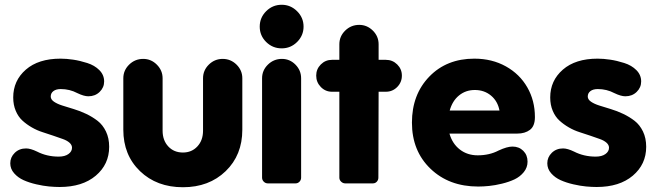

<svg xmlns="http://www.w3.org/2000/svg" viewBox="-20 -766 2742 802"><path d="M232.9 -521Q257.8 -521 285.6 -516.8Q313.5 -512.7 344.2 -502.9Q375 -493.2 395 -473.1Q415 -453.1 415 -425.8Q415 -400.4 396.2 -382.1Q377.4 -363.8 349.1 -363.8Q330.6 -363.8 303.2 -377Q271 -394 233.9 -394Q214.4 -394 203.1 -385.5Q191.9 -377 191.9 -362.8Q191.9 -350.6 205.3 -341.3Q218.8 -332 240.2 -325.2Q261.7 -318.4 287.8 -310.5Q314 -302.7 340.1 -290.3Q366.2 -277.8 387.7 -261.2Q409.2 -244.6 422.6 -216.8Q436 -189 436 -152.8Q436 -79.6 380.1 -32.2Q324.2 15.1 229 15.1Q209 15.1 185.1 12.9Q161.1 10.7 131.6 3.9Q102.1 -2.9 78.6 -13.4Q55.2 -23.9 39.1 -42.2Q22.9 -60.5 22.9 -84Q22.9 -109.4 41.7 -127.7Q60.5 -146 88.9 -146Q107.4 -146 134.8 -132.8Q175.8 -111.8 225.1 -111.8Q251 -111.8 265.9 -122.6Q280.8 -133.3 280.8 -148.9Q280.8 -160.6 270.3 -169.9Q259.8 -179.2 242.4 -185.3Q225.1 -191.4 203.1 -199Q181.2 -206.5 158 -213.9Q134.8 -221.2 112.8 -233.9Q90.8 -246.6 73.5 -262.5Q56.2 -278.3 45.7 -303.2Q35.2 -328.1 35.2 -358.9Q35.2 -429.2 87.9 -475.1Q140.6 -521 232.9 -521Z M495.1 -224.1V-439Q495.1 -472.2 519.5 -496.1Q543.9 -520 578.1 -520Q611.3 -520 635.3 -495.8Q659.2 -471.7 659.2 -439V-220.2Q659.2 -179.7 682.9 -154.3Q706.5 -128.9 744.1 -128.9Q780.8 -128.9 804.4 -154.3Q828.1 -179.7 828.1 -220.2V-439Q828.1 -472.2 852.3 -496.1Q876.5 -520 910.2 -520Q943.8 -520 968 -496.1Q992.2 -472.2 992.2 -439V-224.1Q992.2 -118.2 922.6 -51Q853 16.1 744.1 16.1Q634.8 16.1 564.9 -51Q495.1 -118.2 495.1 -224.1Z M1074.7 -23.9V-439Q1074.7 -472.2 1099.1 -496.1Q1123.5 -520 1157.7 -520Q1190.4 -520 1214.1 -496.1Q1237.8 -472.2 1237.8 -439V-23.9Q1237.8 -14.2 1231 -7.1Q1224.1 0 1214.8 0H1098.6Q1088.9 0 1081.8 -7.1Q1074.7 -14.2 1074.7 -23.9ZM1156.7 -746.1Q1193.8 -746.1 1220.9 -719.2Q1248 -692.4 1248 -654.8Q1248 -617.7 1221.2 -590.8Q1194.3 -564 1156.7 -564Q1118.7 -564 1091.8 -590.6Q1064.9 -617.2 1064.9 -654.8Q1064.9 -692.4 1091.8 -719.2Q1118.7 -746.1 1156.7 -746.1Z M1591.8 -382.8H1561.5L1560.5 -23.9Q1560.5 -14.2 1554 -7.1Q1547.4 0 1537.6 0H1421.9Q1412.6 0 1405 -7.1Q1397.5 -14.2 1397.5 -23.9V-382.8H1366.7Q1339.4 -382.8 1320.1 -402.6Q1300.8 -422.4 1300.8 -450.2Q1300.8 -477.5 1320.1 -496.8Q1339.4 -516.1 1366.7 -516.1H1397.5V-581.1Q1397.5 -614.3 1421.9 -638.2Q1446.3 -662.1 1480.5 -662.1Q1513.2 -662.1 1537.4 -638.2Q1561.5 -614.3 1561.5 -581.1V-516.1H1591.8Q1619.6 -516.1 1639.2 -496.8Q1658.7 -477.5 1658.7 -450.2Q1658.7 -422.4 1639.2 -402.6Q1619.6 -382.8 1591.8 -382.8Z M2140.6 -208H1857.4Q1869.6 -165.5 1900.9 -141.4Q1932.1 -117.2 1975.6 -117.2Q2024.4 -117.2 2062.5 -137.2Q2098.1 -153.8 2120.6 -153.8Q2147.9 -153.8 2165.8 -136Q2183.6 -118.2 2183.6 -90.8Q2183.6 -66.4 2168 -47.1Q2152.3 -27.8 2129.2 -16.8Q2106 -5.9 2076.7 1.2Q2047.4 8.3 2023.2 10.7Q1999 13.2 1977.5 13.2Q1855.5 13.2 1778.1 -61.3Q1700.7 -135.7 1700.7 -253.9Q1700.7 -371.1 1773.2 -446Q1845.7 -521 1961.4 -521Q2035.2 -521 2093 -488.8Q2150.9 -456.5 2182.6 -401.1Q2214.4 -345.7 2214.4 -276.9Q2214.4 -239.3 2193.6 -223.6Q2172.9 -208 2140.6 -208ZM1963.4 -390.1Q1925.3 -390.1 1897.5 -367.4Q1869.6 -344.7 1858.4 -304.2H2066.4Q2059.1 -343.3 2031 -366.7Q2002.9 -390.1 1963.4 -390.1Z M2476.1 -521Q2501 -521 2528.8 -516.8Q2556.6 -512.7 2587.4 -502.9Q2618.2 -493.2 2638.2 -473.1Q2658.2 -453.1 2658.2 -425.8Q2658.2 -400.4 2639.4 -382.1Q2620.6 -363.8 2592.3 -363.8Q2573.7 -363.8 2546.4 -377Q2514.2 -394 2477.1 -394Q2457.5 -394 2446.3 -385.5Q2435.1 -377 2435.1 -362.8Q2435.1 -350.6 2448.5 -341.3Q2461.9 -332 2483.4 -325.2Q2504.9 -318.4 2531 -310.5Q2557.1 -302.7 2583.3 -290.3Q2609.4 -277.8 2630.9 -261.2Q2652.3 -244.6 2665.8 -216.8Q2679.2 -189 2679.2 -152.8Q2679.2 -79.6 2623.3 -32.2Q2567.4 15.1 2472.2 15.1Q2452.1 15.1 2428.2 12.9Q2404.3 10.7 2374.8 3.9Q2345.2 -2.9 2321.8 -13.4Q2298.3 -23.9 2282.2 -42.2Q2266.1 -60.5 2266.1 -84Q2266.1 -109.4 2284.9 -127.7Q2303.7 -146 2332 -146Q2350.6 -146 2377.9 -132.8Q2418.9 -111.8 2468.3 -111.8Q2494.1 -111.8 2509 -122.6Q2523.9 -133.3 2523.9 -148.9Q2523.9 -160.6 2513.4 -169.9Q2502.9 -179.2 2485.6 -185.3Q2468.3 -191.4 2446.3 -199Q2424.3 -206.5 2401.1 -213.9Q2377.9 -221.2 2356 -233.9Q2334 -246.6 2316.7 -262.5Q2299.3 -278.3 2288.8 -303.2Q2278.3 -328.1 2278.3 -358.9Q2278.3 -429.2 2331.1 -475.1Q2383.8 -521 2476.1 -521Z"/></svg>

Font: LT Saeada
Style: Bold
Weight: 700
Designer: Daniel Lyons
Foundry: LyonsType
Version: Version 1.001